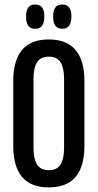

<svg xmlns="http://www.w3.org/2000/svg" viewBox="-20 -824 434 854"><path d="M197 9.5Q117 9.5 78 -37.2Q39 -84 39 -174.5V-464Q39 -554.5 78 -601.5Q117 -648.5 197 -648.5Q277 -648.5 316.2 -601.5Q355.5 -554.5 355.5 -464V-174.5Q355.5 -84 316.2 -37.2Q277 9.5 197 9.5ZM197 -67Q234 -67 249.5 -92.5Q265 -118 265 -165.5V-473.5Q265 -521.5 249.5 -546.8Q234 -572 197 -572Q160.5 -572 144.8 -546.8Q129 -521.5 129 -473.5V-165.5Q129 -118 144.8 -92.5Q160.5 -67 197 -67ZM136.5 -696Q115.5 -696 105.8 -709.5Q96 -723 96 -747.5V-753Q96 -777.5 105.8 -790.8Q115.5 -804 136.5 -804Q157.5 -804 167.2 -790.8Q177 -777.5 177 -753V-747.5Q177 -723 167.2 -709.5Q157.5 -696 136.5 -696ZM257 -696Q235.5 -696 226 -709.8Q216.5 -723.5 216.5 -747.5V-753Q216.5 -777 226 -790.5Q235.5 -804 257 -804Q277.5 -804 287.5 -790.5Q297.5 -777 297.5 -753V-747.5Q297.5 -723.5 287.5 -709.8Q277.5 -696 257 -696Z"/></svg>

Font: Anek Latin Condensed Medium
Style: Regular
Weight: 500
Width: 3
Designer: Yesha Goshar
Foundry: Ek Type
Version: Version 1.003